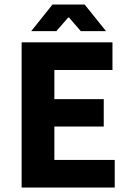

<svg xmlns="http://www.w3.org/2000/svg" viewBox="-20 -842 588 862"><path d="M77.1 -651.9H484.9V-527.8H224.1V-397H445.8V-273.9H224.1V-124H495.1V0H77.1ZM120.1 -702.1 215.8 -821.8H359.9L456.1 -702.1H342.8L290 -763.2H286.1L232.9 -702.1Z"/></svg>

Font: SourceSansPro-Bold
Style: Bold
Weight: 700
Designer: Paul D. Hunt
Foundry: Adobe Systems Incorporated
Version: Version 1.050;PS Version 1.000;hotconv 1.0.70;makeotf.lib2.5